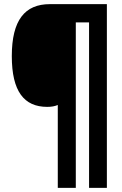

<svg xmlns="http://www.w3.org/2000/svg" viewBox="-20 -780 590 927"><path d="M496 127V-760H221C100 -760 37 -683 37 -509C37 -339 96 -264 208 -264C229 -264 244 -267 259 -273V127H346V-672H410V127Z"/></svg>

Font: Noto Sans Devanagari Condensed Black
Style: Regular
Weight: 900
Width: 3
Designer: Jelle Bosma - Monotype Design Team
Foundry: Monotype Imaging Inc.
Version: Version 2.004